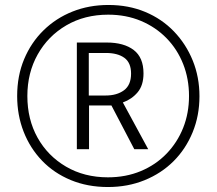

<svg xmlns="http://www.w3.org/2000/svg" viewBox="-20 -743 871 772"><path d="M414 9Q332 9 264.5 -19Q197 -47 149 -97Q101 -147 75 -213.5Q49 -280 49 -357Q49 -438 77 -505Q105 -572 155 -621Q205 -670 271.5 -696.5Q338 -723 416 -723Q497 -723 564 -695Q631 -667 679.5 -616.5Q728 -566 755 -499.5Q782 -433 782 -356Q782 -278 754.5 -211Q727 -144 678 -95Q629 -46 561.5 -18.5Q494 9 414 9ZM414 -30Q486 -30 546 -55Q606 -80 649.5 -125Q693 -170 716.5 -229Q740 -288 740 -357Q740 -426 716.5 -485.5Q693 -545 649.5 -589.5Q606 -634 546.5 -659Q487 -684 415 -684Q320 -684 246.5 -641Q173 -598 131.5 -524Q90 -450 90 -357Q90 -263 131 -189.5Q172 -116 245.5 -73Q319 -30 414 -30ZM289 -143V-572H409Q478 -572 517.5 -542Q557 -512 557 -448Q557 -400 533.5 -372Q510 -344 474 -331L576 -143H520L428 -319H338V-143ZM405 -359Q450 -359 478.5 -380Q507 -401 507 -447Q507 -491 480 -510.5Q453 -530 406 -530H337V-359Z"/></svg>

Font: Noto Sans Sinhala UI Condensed Light
Style: Regular
Weight: 300
Width: 3
Designer: Jelle Bosma - Monotype Design Team
Foundry: Monotype Imaging Inc.
Version: Version 2.006; ttfautohint (v1.8.4.7-5d5b)